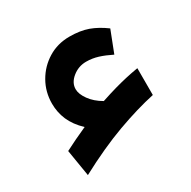

<svg xmlns="http://www.w3.org/2000/svg" viewBox="-106 -486 631 633"><g transform="rotate(-30 209.5 -169.0)"><path d="M163.6 -221.7Q163.6 -203.1 179.7 -180.7Q195.8 -158.2 224.6 -141.6Q258.3 -152.8 282 -159.4Q305.7 -166 327.1 -170.9Q348.6 -175.8 374.5 -180.2V-78.1Q308.6 -64 229.5 -35.2Q150.4 -6.3 57.1 43.5L40.5 -57.6Q63 -69.3 81.5 -78.1Q100.1 -86.9 127 -99.1Q97.7 -127 85 -156.7Q72.3 -186.5 72.3 -219.2Q72.3 -263.7 93.5 -300.8Q114.7 -337.9 150.9 -360.1Q187 -382.3 232.4 -382.3Q272.9 -382.3 302.7 -371.6Q332.5 -360.8 362.8 -338.4L331.1 -256.8Q305.7 -269.5 283.7 -276.4Q261.7 -283.2 238.8 -283.2Q209.5 -283.2 186.5 -264.6Q163.6 -246.1 163.6 -221.7Z"/></g></svg>

Font: Vazirmatn RD UI Medium
Style: Regular
Weight: 500
Designer: Saber Rastikerdar
Foundry: Saber Rastikerdar
Version: Version 33.003